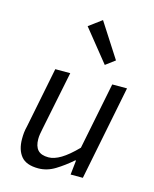

<svg xmlns="http://www.w3.org/2000/svg" viewBox="-118 -862 765 954"><g transform="rotate(15 264.0 -385.5)"><path d="M358 -570 226 -734 292 -783 406 -606ZM495 -486 398 0H335L343 -74H339Q299 -39 257.5 -13.5Q216 12 171 12Q109 12 82.5 -20.5Q56 -53 56 -109Q56 -126 57.5 -141Q59 -156 64 -176L126 -486H203L142 -186Q138 -166 136 -154Q134 -142 134 -129Q134 -92 151 -73Q168 -54 206 -54Q235 -54 270 -75Q305 -96 350 -142L419 -486Z"/></g></svg>

Font: TypoPRO Source Sans Pro
Style: Italic
Weight: 400
Italic angle: -11°
Designer: Paul D. Hunt
Foundry: Adobe Systems Incorporated
Version: Version 1.075;PS 2.000;hotconv 1.0.86;makeotf.lib2.5.63406